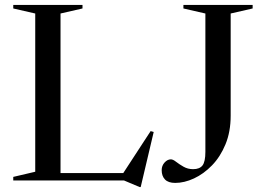

<svg xmlns="http://www.w3.org/2000/svg" viewBox="-20 -735 1068 782"><path d="M553 27H549L485 0H34V-14.5L123.5 -35.5V-680L34 -700.5V-715H316V-700.5L226.5 -680V-30H482L593.5 -201L606 -197.5ZM919.5 -264Q919.5 -198.5 898.5 -147.5Q877.5 -96.5 843.5 -61.5Q809.5 -26.5 770 -8.2Q730.5 10 693.5 10Q665.5 10 652 -4Q638.5 -18 638.5 -42Q638.5 -60 650.2 -73Q662 -86 676 -86Q684.5 -86 697.2 -76Q710 -66 727.5 -56Q745 -46 766.5 -46Q793 -46 804.8 -61.2Q816.5 -76.5 816.5 -116.5V-680L727 -700.5V-715H1009V-700.5L919.5 -680Z"/></svg>

Font: Newsreader Display
Style: Regular
Weight: 400
Designer: Hugues Gentile
Foundry: Production Type
Version: Version 1.001